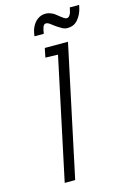

<svg xmlns="http://www.w3.org/2000/svg" viewBox="-130 -931 659 992"><g transform="rotate(-15 199.0 -435.0)"><path d="M348 -869 344 -851Q342 -840 335.5 -829.5Q329 -819 318 -819Q312 -819 302.5 -825.5Q293 -832 287 -837Q278 -844 269 -851.5Q260 -859 249 -863Q233 -871 213 -870Q193 -869 176 -857Q164 -849 156 -837.5Q148 -826 143 -814Q138 -802 136 -790L133 -772H183L186 -790Q187 -795 190 -804.5Q193 -814 198 -818Q206 -823 214.5 -820Q223 -817 229 -812Q236 -807 243.5 -801Q251 -795 259 -790Q270 -783 282 -776Q294 -769 310 -769Q345 -769 366 -794.5Q387 -820 394 -851L398 -869ZM159 -651 226 -649 88 0H144L293 -700H169Z"/></g></svg>

Font: Advent Pro
Style: Italic
Weight: 400
Italic angle: -12°
Designer: VivaRado, Andreas Kalpakidis
Foundry: VivaRado, Andreas Kalpakidis
Version: Version 3.000